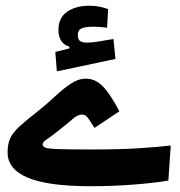

<svg xmlns="http://www.w3.org/2000/svg" viewBox="-20 -642 626 666"><path d="M293.5 3.9Q147.5 3.9 76.9 -25.4Q6.3 -54.7 6.3 -113.8Q6.3 -143.6 16.1 -163.6Q25.9 -183.6 48.6 -204.3Q71.3 -225.1 110.8 -255.9Q144 -282.2 171.9 -308.6Q199.7 -334.5 225.6 -351.8Q251.5 -369.1 277.8 -369.1Q311.5 -369.1 337.6 -341.6Q363.8 -314 394 -255.9L307.6 -198.2Q293 -221.7 284.9 -233.2Q276.9 -244.6 264.2 -244.6Q249 -244.6 230.5 -228Q211.9 -211.4 174.8 -182.6Q149.4 -163.1 138.7 -156.2Q127.9 -148.9 127.9 -140.6Q127.9 -133.8 137.5 -129.9Q147 -126 182.6 -124.8Q218.3 -123.5 295.4 -123.5Q396 -123.5 463.4 -127.9Q530.8 -132.3 572.3 -137.2L564 -15.6Q519.5 -7.8 447 -2Q374.5 3.9 293.5 3.9ZM177.2 -394.5 171.9 -461.9 220.7 -474.1V-480Q182.6 -492.2 182.6 -538.1Q182.6 -580.1 212.6 -601.1Q242.7 -622.1 290 -622.1Q308.6 -622.1 325.7 -618.7Q342.8 -615.2 355 -610.4L351.6 -545.9Q325.2 -549.3 305.7 -549.3Q275.9 -549.3 262.9 -543.5Q250 -537.6 250 -520.5Q250 -504.9 258.1 -499.5Q266.1 -494.1 282.7 -494.1Q297.9 -494.1 324.7 -498.5Q351.6 -502.9 373.5 -506.8L380.4 -437.5Z"/></svg>

Font: CaskaydiaCove NF SemiBold
Style: Regular
Weight: 600
Designer: Aaron Bell
Foundry: Saja Typeworks
Version: Version 2111.001; VTT 6.35;Nerd Fonts 3.2.1